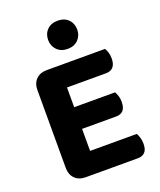

<svg xmlns="http://www.w3.org/2000/svg" viewBox="-152 -928 851 1024"><g transform="rotate(-20 273.5 -416.0)"><path d="M155 2Q117 2 94.5 -20.5Q72 -43 72 -81V-523Q72 -561 94.5 -583.5Q117 -606 155 -606H486Q492 -596 497 -581Q502 -566 502 -547Q502 -514 487.5 -498Q473 -482 447 -482H225V-370H457Q463 -360 468 -345Q473 -330 473 -311Q473 -278 459 -262.5Q445 -247 419 -247H225V-122H490Q496 -112 501 -96Q506 -80 506 -61Q506 -28 491.5 -13Q477 2 452 2ZM382 -754Q382 -720 359.5 -697Q337 -674 300 -674Q262 -674 239.5 -697Q217 -720 217 -754Q217 -789 239.5 -811.5Q262 -834 300 -834Q337 -834 359.5 -811.5Q382 -789 382 -754Z"/></g></svg>

Font: Baloo Thambi 2
Style: Bold
Weight: 700
Designer: Aadarsh Rajan and Ek Type
Foundry: Ek Type
Version: Version 1.640;hotconv 1.0.111;makeotfexe 2.5.65597; ttfautoh